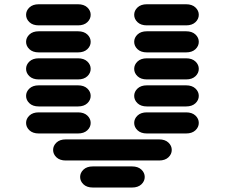

<svg xmlns="http://www.w3.org/2000/svg" viewBox="-20 -881 1040 888"><path d="M409.2 -13.7H590.8Q618.2 -13.7 633.8 -28.3Q649.4 -43 649.4 -62.5Q649.4 -82 633.8 -96.7Q618.2 -111.3 590.8 -111.3H409.2Q381.8 -111.3 366.2 -96.7Q350.6 -82 350.6 -62.5Q350.6 -43 366.2 -28.3Q381.8 -13.7 409.2 -13.7ZM284.2 -138.7H715.8Q743.2 -138.7 758.8 -153.3Q774.4 -168 774.4 -187.5Q774.4 -207 758.8 -221.7Q743.2 -236.3 715.8 -236.3H284.2Q256.8 -236.3 241.2 -221.7Q225.6 -207 225.6 -187.5Q225.6 -168 241.2 -153.3Q256.8 -138.7 284.2 -138.7ZM159.2 -263.7H340.8Q368.2 -263.7 383.8 -278.3Q399.4 -293 399.4 -312.5Q399.4 -332 383.8 -346.7Q368.2 -361.3 340.8 -361.3H159.2Q131.8 -361.3 116.2 -346.7Q100.6 -332 100.6 -312.5Q100.6 -293 116.2 -278.3Q131.8 -263.7 159.2 -263.7ZM659.2 -263.7H840.8Q868.2 -263.7 883.8 -278.3Q899.4 -293 899.4 -312.5Q899.4 -332 883.8 -346.7Q868.2 -361.3 840.8 -361.3H659.2Q631.8 -361.3 616.2 -346.7Q600.6 -332 600.6 -312.5Q600.6 -293 616.2 -278.3Q631.8 -263.7 659.2 -263.7ZM159.2 -388.7H340.8Q368.2 -388.7 383.8 -403.3Q399.4 -418 399.4 -437.5Q399.4 -457 383.8 -471.7Q368.2 -486.3 340.8 -486.3H159.2Q131.8 -486.3 116.2 -471.7Q100.6 -457 100.6 -437.5Q100.6 -418 116.2 -403.3Q131.8 -388.7 159.2 -388.7ZM659.2 -388.7H840.8Q868.2 -388.7 883.8 -403.3Q899.4 -418 899.4 -437.5Q899.4 -457 883.8 -471.7Q868.2 -486.3 840.8 -486.3H659.2Q631.8 -486.3 616.2 -471.7Q600.6 -457 600.6 -437.5Q600.6 -418 616.2 -403.3Q631.8 -388.7 659.2 -388.7ZM159.2 -513.7H340.8Q368.2 -513.7 383.8 -528.3Q399.4 -543 399.4 -562.5Q399.4 -582 383.8 -596.7Q368.2 -611.3 340.8 -611.3H159.2Q131.8 -611.3 116.2 -596.7Q100.6 -582 100.6 -562.5Q100.6 -543 116.2 -528.3Q131.8 -513.7 159.2 -513.7ZM659.2 -513.7H840.8Q868.2 -513.7 883.8 -528.3Q899.4 -543 899.4 -562.5Q899.4 -582 883.8 -596.7Q868.2 -611.3 840.8 -611.3H659.2Q631.8 -611.3 616.2 -596.7Q600.6 -582 600.6 -562.5Q600.6 -543 616.2 -528.3Q631.8 -513.7 659.2 -513.7ZM159.2 -638.7H340.8Q368.2 -638.7 383.8 -653.3Q399.4 -668 399.4 -687.5Q399.4 -707 383.8 -721.7Q368.2 -736.3 340.8 -736.3H159.2Q131.8 -736.3 116.2 -721.7Q100.6 -707 100.6 -687.5Q100.6 -668 116.2 -653.3Q131.8 -638.7 159.2 -638.7ZM659.2 -638.7H840.8Q868.2 -638.7 883.8 -653.3Q899.4 -668 899.4 -687.5Q899.4 -707 883.8 -721.7Q868.2 -736.3 840.8 -736.3H659.2Q631.8 -736.3 616.2 -721.7Q600.6 -707 600.6 -687.5Q600.6 -668 616.2 -653.3Q631.8 -638.7 659.2 -638.7ZM159.2 -763.7H340.8Q368.2 -763.7 383.8 -778.3Q399.4 -793 399.4 -812.5Q399.4 -832 383.8 -846.7Q368.2 -861.3 340.8 -861.3H159.2Q131.8 -861.3 116.2 -846.7Q100.6 -832 100.6 -812.5Q100.6 -793 116.2 -778.3Q131.8 -763.7 159.2 -763.7ZM659.2 -763.7H840.8Q868.2 -763.7 883.8 -778.3Q899.4 -793 899.4 -812.5Q899.4 -832 883.8 -846.7Q868.2 -861.3 840.8 -861.3H659.2Q631.8 -861.3 616.2 -846.7Q600.6 -832 600.6 -812.5Q600.6 -793 616.2 -778.3Q631.8 -763.7 659.2 -763.7Z"/></svg>

Font: Sixtyfour
Style: Regular
Weight: 400
Designer: Jens Kutilek
Foundry: Jens Kutilek
Version: Version 2.001